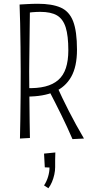

<svg xmlns="http://www.w3.org/2000/svg" viewBox="-20 -733 502 1020"><path d="M124 -220 120 -265Q178 -263 220 -273.5Q262 -284 289.5 -308Q317 -332 330 -371.5Q343 -411 343 -466Q343 -543 329 -587.5Q315 -632 283 -651Q251 -670 194 -670Q174 -670 151 -668Q128 -666 101 -662L84 -709Q102 -710 119 -711Q136 -712 151.5 -712.5Q167 -713 181 -713Q256 -713 302 -693Q348 -673 368.5 -620Q389 -567 389 -469Q389 -379 358 -324.5Q327 -270 268.5 -245Q210 -220 124 -220ZM86 3Q87 -37 88 -97Q89 -157 89.5 -224.5Q90 -292 90 -354Q90 -417 89 -483.5Q88 -550 87 -609.5Q86 -669 84 -709L139 -700Q139 -683 138.5 -648Q138 -613 137.5 -570Q137 -527 136.5 -483Q136 -439 135.5 -404.5Q135 -370 135 -353Q135 -322 135.5 -277.5Q136 -233 136.5 -183.5Q137 -134 137.5 -86.5Q138 -39 139 0ZM365 6Q337 -59 305.5 -123Q274 -187 238 -256L279 -282Q310 -213 346 -142.5Q382 -72 426 3ZM237 267 214 252Q228 231 235.5 205.5Q243 180 243 157L218 156L214 83L274 77Q273 97 273 116Q273 135 273 155Q273 174 268.5 194.5Q264 215 256 234Q248 253 237 267Z"/></svg>

Font: Truculenta ExtraLight
Style: Regular
Weight: 250
Version: Version 1.002